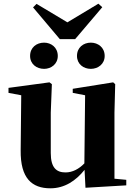

<svg xmlns="http://www.w3.org/2000/svg" viewBox="-20 -1003 731 1040"><path d="M219 -630C257 -630 293 -656 293 -700C293 -746 257 -772 219 -772C178 -772 143 -746 143 -700C143 -656 178 -630 219 -630ZM472 -630C511 -630 547 -656 547 -700C547 -746 511 -772 472 -772C432 -772 397 -746 397 -700C397 -656 432 -630 472 -630ZM178 -982 159 -963 304 -791H387L534 -964L513 -983L345 -882ZM443 14 664 1V-29L600 -35V-393L604 -547L593 -557L374 -522V-500L441 -487L437 -118C408 -88 373 -69 335 -69C286 -69 255 -94 255 -174V-393L261 -547L248 -557L26 -527V-500L95 -487L92 -189C90 -37 153 17 253 17C330 17 391 -24 438 -83Z"/></svg>

Font: Noto Serif SC Black
Style: Regular
Weight: 900
Designer: Ryoko NISHIZUKA 西塚涼子 (kana & ideographs); Frank Grießhammer (Latin, Greek & Cyrillic); Wenlong ZHANG 张文龙 (bopomofo); San
Foundry: Adobe
Version: Version 2.001;hotconv 1.1.0;makeotfexe 2.6.0